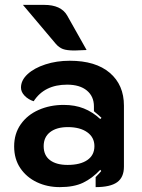

<svg xmlns="http://www.w3.org/2000/svg" viewBox="-20 -758 581 787"><path d="M38 -158Q38 -210 65 -248.5Q92 -287 138.5 -307.5Q185 -328 241 -328Q287 -328 323.5 -313.5Q360 -299 391 -270L396 -275Q387 -284 365 -302V-322Q365 -363 336 -387Q307 -411 255 -411Q162 -411 118 -343Q96 -350 81 -365.5Q66 -381 66 -399Q66 -429 93 -454Q120 -479 166 -494Q212 -509 266 -509Q372 -509 430 -459.5Q488 -410 488 -325V-75Q488 -31 460 -11Q432 9 372 9V-32Q389 -49 395 -57L391 -62Q358 -27 320.5 -9Q283 9 225 9Q174 9 131.5 -11Q89 -31 63.5 -68.5Q38 -106 38 -158ZM367 -159Q367 -195 337.5 -216Q308 -237 258 -237Q212 -237 185.5 -216.5Q159 -196 159 -159Q159 -121 185 -101.5Q211 -82 257 -82Q309 -82 338 -102Q367 -122 367 -159ZM286 -551Q254 -551 238 -557Q222 -563 209 -578L74 -738H161Q230 -738 255 -695L335 -553Q297 -551 286 -551Z"/></svg>

Font: K2D
Style: Bold
Weight: 700
Designer: Katatrad Aksorn Co.,Ltd.
Foundry: Cadson Demak Co.,Ltd.
Version: Version 1.000; ttfautohint (v1.6)